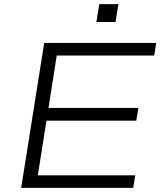

<svg xmlns="http://www.w3.org/2000/svg" viewBox="-20 -914 780 934"><path d="M83 0 195 -705H740L730 -644H256L216 -389H653L643 -327H206L164 -61H638L628 0ZM449 -807 463 -894H556L542 -807Z"/></svg>

Font: Nunito Sans 10pt Expanded Light
Style: Italic
Weight: 300
Width: 7
Italic angle: -9°
Designer: Vernon Adams
Foundry: Vernon Adams
Version: Version 3.101;gftools[0.9.27]